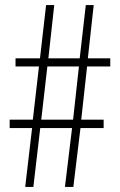

<svg xmlns="http://www.w3.org/2000/svg" viewBox="-20 -734 471 754"><path d="M322 -473H413V-505H325L348 -714H317L293 -505H170L193 -714H161L137 -505H41V-473H133L109 -264H18V-231H106L79 0H111L138 -231H263L235 0H268L296 -231H387V-264H299ZM142 -264 166 -473H290L267 -264Z"/></svg>

Font: Noto Sans Georgian ExtraCondensed ExtraLight
Style: Regular
Weight: 200
Width: 2
Designer: Monotype Design Team, Akaki Razmadze
Foundry: Google LLC
Version: Version 2.005